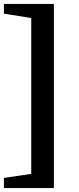

<svg xmlns="http://www.w3.org/2000/svg" viewBox="-20 -769 405 983"><path d="M256 -749V194H0V142L207 111L140 191V-747L207 -666L0 -699V-749Z"/></svg>

Font: Piazzolla Thin ExtraBold
Style: Regular
Weight: 800
Version: Version 2.005